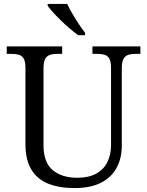

<svg xmlns="http://www.w3.org/2000/svg" viewBox="-20 -951 752 981"><path d="M361 10Q283.3 10 227 -12.3Q170.7 -34.7 140.3 -84.5Q110 -134.3 110 -216V-604Q110 -635.3 101.7 -650.7Q93.3 -666 77.5 -670.8Q61.7 -675.7 40.7 -675.7H14.3V-714H297.7V-675.7H271.7Q250.3 -675.7 234.8 -670.5Q219.3 -665.3 210.8 -649.7Q202.3 -634 202.3 -601V-210Q202.3 -120 249.8 -81.3Q297.3 -42.7 374.7 -42.7Q433.3 -42.7 471.8 -64Q510.3 -85.3 528.8 -123Q547.3 -160.7 547.3 -210V-604Q547.3 -635.3 539 -650.7Q530.7 -666 515.2 -670.8Q499.7 -675.7 478.3 -675.7H452.3V-714H697.3V-675.7H672.3Q650.7 -675.7 634.8 -670.5Q619 -665.3 610.7 -649.7Q602.3 -634 602.3 -601V-208.3Q602.3 -142 575.5 -93Q548.7 -44 495.2 -17Q441.7 10 361 10ZM379.7 -771Q360.3 -785 337.2 -804.5Q314 -824 291.7 -846Q269.3 -868 251 -888Q232.7 -908 223.7 -921V-931H323.3Q333.3 -909 349.2 -882Q365 -855 382.2 -829Q399.3 -803 414.3 -784V-771Z"/></svg>

Font: Noto Serif Hentaigana ExtraLight
Style: Regular
Weight: 200
Designer: Kazuhiro Yamada
Foundry: nipponia
Version: Version 1.000